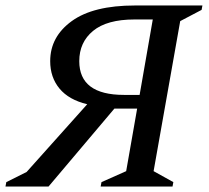

<svg xmlns="http://www.w3.org/2000/svg" viewBox="-48 -680 761 700"><path d="M129 0H-28L-25 -16L49 -53L270 -300Q203 -316 169 -357Q135 -398 135 -457Q135 -546 213.5 -603Q292 -660 444 -660H690L687 -644L609 -603L512 -56L584 -16L581 0H319L322 -16L412 -56L452 -284H369ZM404 -334H461L509 -609H442Q342 -609 291.5 -567.5Q241 -526 241 -457Q241 -334 404 -334Z"/></svg>

Font: Spectral SC Medium
Style: Italic
Weight: 500
Italic angle: -10°
Designer: Jean-Baptiste Levee
Foundry: Production Type
Version: Version 2.001